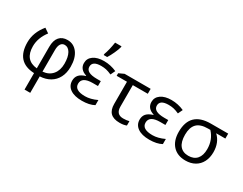

<svg xmlns="http://www.w3.org/2000/svg" viewBox="-104 -1452 2963 2338"><g transform="rotate(30 1377.0 -283.0)"><path d="M467.8 -476.1Q432.1 -476.1 413.1 -446.8Q394 -417.5 394 -361.8V-58.1Q481.4 -65.9 529.8 -123.8Q578.1 -181.6 578.1 -275.4Q578.1 -369.1 547.9 -422.6Q517.6 -476.1 467.8 -476.1ZM314 8.8Q56.2 -2 56.2 -277.3Q56.2 -416 157.2 -539.1L221.2 -495.1Q138.2 -386.2 138.2 -268.1Q138.2 -75.2 314 -58.1V-360.8Q314 -452.1 354.5 -498.5Q395 -544.9 467.8 -544.9Q555.7 -544.9 608.9 -473.4Q662.1 -401.9 662.1 -279.8Q662.1 -192.9 628.9 -129.2Q595.7 -65.4 535.2 -30.3Q474.6 4.9 394 8.8V240.2H314Z M842.8 -148.9Q842.8 -57.1 991.2 -57.1Q1067.9 -57.1 1156.7 -99.1V-26.9Q1089.8 9.8 984.4 9.8Q878.9 9.8 820.3 -31.2Q761.7 -72.3 761.7 -145Q761.7 -192.4 788.6 -224.6Q815.4 -256.8 878.9 -276.9V-282.2Q831.1 -295.9 804.7 -327.1Q778.3 -358.4 778.8 -402.8Q778.8 -467.8 833.5 -506.3Q888.2 -544.9 981 -544.9Q1073.7 -544.9 1158.7 -506.8L1127.9 -441.9Q1082 -462.4 1050.3 -469.2Q1018.6 -476.1 980 -476.1Q857.9 -476.1 857.9 -397Q857.9 -313 1012.7 -313H1066.9V-244.1H994.6Q842.8 -244.1 842.8 -148.9ZM1073.2 -806.2V-794.9Q1064.5 -758.8 1038.1 -701.2Q1011.7 -643.6 987.3 -606H938.5V-620.1Q967.3 -697.8 983.4 -806.2Z M1518.1 12.2Q1429.7 12.2 1388.2 -29.3Q1346.7 -70.8 1346.7 -153.8V-465.8H1201.7V-502L1273.9 -535.2H1639.6V-465.8H1428.7V-164.1Q1428.7 -55.2 1528.8 -55.2Q1575.2 -55.2 1612.8 -64.9V-3.9Q1575.2 12.2 1518.1 12.2Z M1791 -148.9Q1791 -57.1 1939.5 -57.1Q2016.1 -57.1 2105 -99.1V-26.9Q2038.1 9.8 1932.6 9.8Q1827.1 9.8 1768.6 -31.5Q1710 -72.8 1710 -145Q1710 -192.9 1736.8 -224.9Q1763.7 -256.8 1827.1 -276.9V-282.2Q1779.3 -295.9 1753.2 -326.9Q1727.1 -357.9 1727.1 -402.8Q1727.1 -467.8 1781.7 -506.3Q1836.4 -544.9 1929.2 -544.9Q2022 -544.9 2106.9 -506.8L2076.2 -441.9Q2030.3 -462.4 1998.5 -469.2Q1966.8 -476.1 1928.2 -476.1Q1806.2 -476.1 1806.2 -397Q1806.2 -313 1960.9 -313H2015.1V-244.1H1942.9Q1791 -244.1 1791 -148.9Z M2604 -243.2Q2604 -375 2519 -465.8H2487.3Q2378.9 -465.8 2330.1 -415Q2281.2 -364.3 2281.2 -262.2Q2281.2 -160.2 2322.8 -109.1Q2364.3 -58.1 2442.4 -58.1Q2520.5 -58.1 2562.3 -106.2Q2604 -154.3 2604 -243.2ZM2688 -248Q2688 -171.4 2658 -112.5Q2627.9 -53.7 2572 -22Q2516.1 9.8 2440.9 9.8Q2326.2 9.8 2261.7 -60.5Q2197.3 -130.9 2197.3 -254.9Q2197.3 -535.2 2486.3 -535.2H2730V-465.8H2601.1Q2688 -384.3 2688 -248Z"/></g></svg>

Font: OpenSans-Regular
Style: Regular
Weight: 400
Foundry: Ascender Corporation
Version: Version 1.10